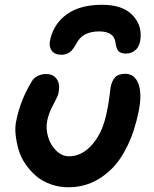

<svg xmlns="http://www.w3.org/2000/svg" viewBox="-20 -797 649 807"><path d="M409.2 -776.9Q493.2 -776.9 534.7 -735.6Q576.2 -694.3 570.8 -636.2Q567.9 -604 551 -587.9Q534.2 -571.8 508.8 -571.8Q488.8 -571.8 478.8 -581.5Q468.8 -591.3 465.8 -615.2Q461.4 -665 397 -665Q327.1 -665 301.8 -615.2Q288.1 -589.4 273.7 -578.1Q259.3 -566.9 238.8 -566.9Q207.5 -566.9 195.6 -586.7Q183.6 -606.4 192.9 -638.2Q210 -702.1 264.6 -739.5Q319.3 -776.9 409.2 -776.9ZM269 -9.8Q228.5 -9.8 193.1 -22.5Q157.7 -35.2 132.6 -56.6Q107.4 -78.1 87.6 -106.4Q67.9 -134.8 58.6 -166.3Q49.3 -197.8 45.7 -230.2Q42 -262.7 48.8 -292Q66.4 -377.9 113.8 -455.1Q121.1 -468.8 137.7 -477.3Q154.3 -485.8 173.8 -485.8Q204.1 -485.8 218.8 -464.4Q233.4 -442.9 226.1 -407.2Q223.6 -394.5 214.4 -377.4Q205.1 -360.4 194.3 -337.6Q183.6 -314.9 178.2 -288.1Q171.9 -254.9 182.6 -220.2Q193.4 -185.5 217.3 -162.8Q241.2 -140.1 270 -140.1Q325.7 -140.1 369.6 -191.9Q413.6 -243.7 429.2 -328.1Q435.5 -355 439.5 -387.7Q443.4 -420.4 444.8 -429.2Q450.2 -458 464.1 -472.4Q478 -486.8 506.8 -486.8Q545.9 -486.8 561.8 -444.8Q577.6 -402.8 563 -330.1Q546.4 -247.1 515.9 -184.3Q485.4 -121.6 446 -84Q406.7 -46.4 362.3 -28.1Q317.9 -9.8 269 -9.8Z"/></svg>

Font: Shantell Sans Irregular
Style: Italic
Weight: 600
Italic angle: -11.31°
Designer: Stephen Nixon, Anya Danilova, Shantell Martin
Foundry: Arrow Type
Version: Version 1.006;[9816181b4]